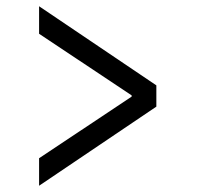

<svg xmlns="http://www.w3.org/2000/svg" viewBox="-20 -639 640 614"><path d="M105 -45V-133L401 -330V-334L105 -531V-619L480 -366V-298Z"/></svg>

Font: TypoPRO Source Code Pro
Style: Italic
Weight: 500
Italic angle: -11°
Monospace: yes
Designer: Paul D. Hunt, Teo Tuominen
Foundry: Adobe Systems Incorporated
Version: Version 1.030;PS 1.0;hotconv 1.0.84;makeotf.lib2.5.63406